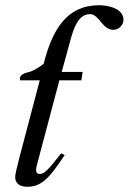

<svg xmlns="http://www.w3.org/2000/svg" viewBox="-20 -703 492 734"><path d="M132 -396 54 -100C46 -68 38 -37 38 -26C38 -1 57 11 84 11C136 11 167 -18 227 -110L214 -117C165 -54 149 -38 133 -38C124 -38 118 -41 118 -54C118 -57 119 -64 120 -68L207 -396H291L296 -428H216L249 -549C261 -592 278 -649 324 -649C359 -649 371 -589 413 -589C433 -589 452 -606 452 -627C452 -671 393 -683 359 -683C235 -683 180 -590 147 -459C126 -443 103 -430 89 -427C65 -422 56 -413 56 -402C56 -402 56 -399 57 -396Z"/></svg>

Font: XITS
Style: Italic
Weight: 400
Italic angle: -16.33°
Designer: MicroPress Inc., with final additions and corrections provided by Coen Hoffman, Elsevier (retired)
Version: Version 1.302